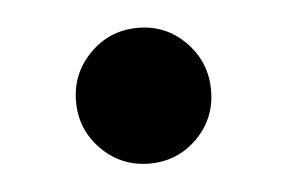

<svg xmlns="http://www.w3.org/2000/svg" viewBox="-28 -188 357 238"><g transform="rotate(-5 150.0 -69.5)"><path d="M150.1 15.1Q115.2 15.1 90.6 -9.5Q65.9 -34.2 65.9 -69.3Q65.9 -104.5 90.6 -129.2Q115.2 -153.8 150.1 -153.8Q185.1 -153.8 209.5 -128.9Q233.9 -104 233.9 -68.8Q233.9 -33.7 209.5 -9.3Q185.1 15.1 150.1 15.1Z"/></g></svg>

Font: SourceSerifPro-Bold
Style: Bold
Weight: 700
Designer: Frank Grießhammer
Foundry: Adobe Systems Incorporated
Version: Version 1.014;PS Version 1.0;hotconv 1.0.73;makeotf.lib2.5.5